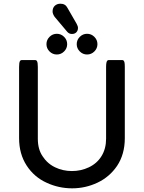

<svg xmlns="http://www.w3.org/2000/svg" viewBox="-20 -1005 780 1041"><path d="M83.5 -255.9V-641.6Q83.5 -665 87.9 -673.3Q90.8 -679.2 96.7 -679.2H171.9Q177.7 -679.2 180.7 -673.3Q185.1 -665 185.1 -641.6V-252.9Q185.1 -194.8 211.4 -157.2Q219.7 -145 224.6 -139.4Q229.5 -133.8 233.9 -129.4Q252.9 -110.4 278.3 -98.1Q320.8 -77.6 369.9 -77.6Q418.9 -77.6 461.4 -97.7Q505.9 -118.7 530.5 -158.7Q555.2 -198.7 555.2 -252.9V-641.6Q555.2 -669.9 562 -676.3Q564.5 -679.2 568.4 -679.2H643.6Q647.5 -679.2 649.9 -676.8Q652.3 -674.3 653.3 -671.6Q654.3 -668.9 655.3 -665Q656.7 -656.7 656.7 -641.6V-255.9Q656.7 -168.5 614.7 -105.5Q573.7 -45.4 508.5 -14.6Q443.4 16.1 371.1 16.1Q298.8 16.1 233.9 -13.7Q165.5 -44.4 124.5 -107.4Q83.5 -170.4 83.5 -255.9ZM412.6 -726.1Q396 -742.7 396 -765.6Q396 -788.6 412.6 -805.2Q429.2 -821.8 452.1 -821.8Q475.1 -821.8 491.7 -805.2Q508.3 -788.6 508.3 -765.6Q508.3 -742.7 491.7 -726.1Q475.1 -709.5 452.1 -709.5Q429.2 -709.5 412.6 -726.1ZM248.5 -726.1Q231.9 -742.7 231.9 -765.6Q231.9 -788.6 248.5 -805.2Q265.1 -821.8 288.1 -821.8Q311 -821.8 327.6 -805.2Q344.2 -788.6 344.2 -765.6Q344.2 -742.7 327.6 -726.1Q311 -709.5 288.1 -709.5Q265.1 -709.5 248.5 -726.1ZM402.8 -853.5Q402.8 -838.9 393.6 -829.6Q384.8 -820.8 370.1 -820.8Q354 -820.8 343.8 -833.5L275.9 -914.1Q265.1 -930.2 265.1 -942.4Q265.1 -962.4 276.9 -973.6Q289.1 -984.9 307.6 -984.9Q334.5 -984.9 345.7 -962.4L395.5 -876Q402.8 -862.8 402.8 -853.5ZM345.7 -962.4Q345.7 -962.4 345.7 -962.4Z"/></svg>

Font: YuPearl-Medium
Style: Medium
Weight: 500
Designer: Max Yao
Foundry: Max-Everyday
Version: Version 1.011; ttfautohint (v1.8.3)